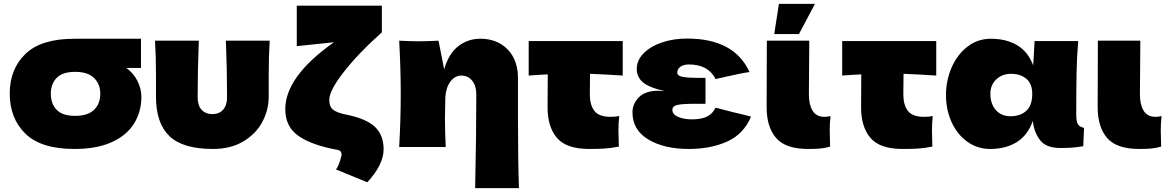

<svg xmlns="http://www.w3.org/2000/svg" viewBox="-20 -755 6035 986"><path d="M629 -406Q666 -379 686 -339Q706 -299 706 -257Q706 -182 669 -121.5Q632 -61 555 -25.5Q478 10 362 10Q191 10 110.5 -68.5Q30 -147 30 -275Q30 -400 110.5 -478Q191 -556 362 -556H368H704V-406ZM495 -274Q495 -323 463 -354.5Q431 -386 366 -386Q301 -386 271 -355Q241 -324 241 -274Q241 -222 271 -191Q301 -160 366 -160Q431 -160 463 -191Q495 -222 495 -274Z M1365 -546Q1360 -466 1360 -373V-259Q1360 -191 1327.5 -129.5Q1295 -68 1230 -29Q1165 10 1073 10Q919 10 850 -56Q781 -122 781 -259V-373Q781 -466 776 -546H1001Q995 -399 995 -255Q995 -213 1015.5 -191Q1036 -169 1071 -169Q1106 -169 1126 -192Q1146 -215 1146 -255Q1146 -399 1140 -546Z M1866 181 1705 115Q1721 98 1734 42V38Q1734 19 1715 15Q1582 -9 1513.5 -56.5Q1445 -104 1445 -194Q1445 -362 1695 -538L1504 -518V-726H1941V-589Q1820 -481 1745.5 -385.5Q1671 -290 1671 -242Q1671 -206 1692 -190.5Q1713 -175 1760 -166Q1863 -145 1906.5 -102.5Q1950 -60 1950 11Q1950 91 1866 181Z M2420 211Q2426 -56 2426 -271Q2426 -315 2404.5 -341Q2383 -367 2350 -367Q2317 -367 2294 -337.5Q2271 -308 2267 -257Q2265 -181 2265 -149Q2265 -81 2269 0H2030Q2038 -144 2038 -272Q2038 -400 2030 -546Q2096 -543 2131 -543Q2168 -543 2232 -546L2261 -399Q2284 -479 2333 -517.5Q2382 -556 2447 -556Q2507 -556 2551 -529.5Q2595 -503 2617.5 -458Q2640 -413 2640 -357V-151Q2640 65 2645 211Z M3178 -367Q3086 -373 3010 -376L3009 -270Q3009 -216 3032.5 -185.5Q3056 -155 3116 -155Q3139 -155 3160 -159Q3156 -122 3156 -84Q3156 -66 3158 -2Q3114 6 3084 8Q3054 10 3006 10Q2889 10 2840.5 -46.5Q2792 -103 2792 -204L2793 -373Q2746 -371 2695 -367V-544H3178Z M3250 -401Q3250 -445 3284.5 -480.5Q3319 -516 3378 -536.5Q3437 -557 3508 -557Q3751 -557 3829 -385Q3791 -380 3703 -360Q3671 -352 3655 -349Q3617 -424 3518 -424Q3490 -424 3474 -412Q3458 -400 3458 -382Q3458 -365 3487 -360Q3516 -355 3569 -355H3603V-222H3546Q3484 -222 3458.5 -216Q3433 -210 3433 -191Q3433 -167 3463 -154.5Q3493 -142 3533 -142Q3582 -142 3611 -156.5Q3640 -171 3655 -202L3748 -178Q3813 -163 3837 -156Q3799 -66 3714 -28Q3629 10 3518 10Q3390 10 3309 -39Q3228 -88 3228 -178Q3228 -222 3261 -255.5Q3294 -289 3361 -289Q3371 -289 3393 -287Q3309 -307 3279.5 -334Q3250 -361 3250 -401Z M3917 -204 3918 -546H4136L4134 -270Q4134 -218 4153 -186.5Q4172 -155 4214 -155Q4230 -155 4245 -159Q4241 -122 4241 -84Q4241 -66 4243 -2Q4214 6 4189.5 8Q4165 10 4131 10Q4014 10 3965.5 -46.5Q3917 -103 3917 -204ZM4083 -580H3956L3980 -735H4165Z M4788 -367Q4696 -373 4620 -376L4619 -270Q4619 -216 4642.5 -185.5Q4666 -155 4726 -155Q4749 -155 4770 -159Q4766 -122 4766 -84Q4766 -66 4768 -2Q4724 6 4694 8Q4664 10 4616 10Q4499 10 4450.5 -46.5Q4402 -103 4402 -204L4403 -373Q4356 -371 4305 -367V-544H4788Z M5547 -98 5543 -4Q5511 1 5487.5 3Q5464 5 5425 5Q5352 5 5321 -35.5Q5290 -76 5284 -134Q5257 -59 5200.5 -24.5Q5144 10 5065 10Q5000 10 4948 -27Q4896 -64 4867 -127.5Q4838 -191 4838 -267Q4838 -342 4867 -408.5Q4896 -475 4948.5 -515.5Q5001 -556 5068 -556Q5148 -556 5204 -522.5Q5260 -489 5286 -419L5293 -544H5517Q5510 -460 5508.5 -376Q5507 -292 5507 -166Q5507 -132 5515 -118Q5523 -104 5547 -98ZM5281 -273Q5281 -326 5250 -351Q5219 -376 5172 -376Q5127 -376 5096.5 -347.5Q5066 -319 5066 -273Q5066 -222 5094 -190Q5122 -158 5170 -158Q5219 -158 5250 -185.5Q5281 -213 5281 -273Z M5617 -204 5618 -546H5836L5834 -270Q5834 -218 5853 -186.5Q5872 -155 5914 -155Q5930 -155 5945 -159Q5941 -122 5941 -84Q5941 -66 5943 -2Q5914 6 5889.5 8Q5865 10 5831 10Q5714 10 5665.5 -46.5Q5617 -103 5617 -204Z"/></svg>

Font: Dela Gothic One
Style: Regular
Weight: 400
Designer: aratakana
Foundry: aratakana
Version: Version 1.004